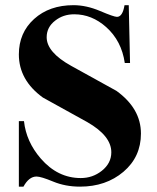

<svg xmlns="http://www.w3.org/2000/svg" viewBox="-20 -696 596 731"><path d="M516.6 -187.5Q516.6 -98.6 450 -42Q383.3 14.6 284.7 14.6Q229 14.6 182.6 -4.6Q136.2 -23.9 119.1 -23.9Q90.3 -23.9 69.3 14.6H51.8V-234.9H71.3Q79.6 -156.7 135.3 -92.3Q199.7 -18.1 287.6 -18.1Q332.5 -18.1 367.2 -45.4Q403.8 -74.2 403.8 -116.2Q403.8 -178.7 312.5 -231Q228 -277.8 143.1 -324.7Q51.8 -391.1 51.8 -488.8Q51.8 -571.3 109.9 -623.8Q168 -676.3 259.8 -676.3Q308.6 -676.3 361.1 -654.1Q413.6 -631.8 425.3 -631.8Q446.8 -631.8 454.1 -676.3H470.2L475.1 -456.1H455.1Q442.9 -540.5 384.3 -592.8Q329.6 -641.6 262.7 -641.6Q220.7 -641.6 190.4 -617.7Q157.7 -592.8 157.7 -554.2Q157.7 -497.1 251 -445.3Q336.9 -397.9 423.3 -350.1Q516.6 -282.7 516.6 -187.5Z"/></svg>

Font: Dai Banna SIL Light
Style: Bold
Weight: 700
Designer: Victor Gaultney
Foundry: SIL International
Version: Version 2.001